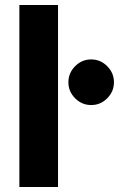

<svg xmlns="http://www.w3.org/2000/svg" viewBox="-20 -750 477 770"><path d="M57.7 0V-730H212.7V0ZM345.7 -328.7Q308.3 -328.7 281.3 -355.8Q254.3 -383 254.3 -420Q254.3 -457.3 281.3 -484.5Q308.3 -511.7 345.7 -511.7Q383 -511.7 410 -484.5Q437 -457.3 437 -420Q437 -383 410 -355.8Q383 -328.7 345.7 -328.7Z"/></svg>

Font: MuseoModerno Thin
Style: Regular
Weight: 100
Designer: Pablo Cosgaya, Héctor Gatti, Marcela Romero, and the Authors of The MuseoModerno Project.
Foundry: Omnibus-Type Team
Version: Version 1.003